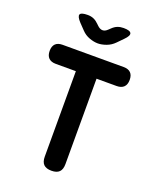

<svg xmlns="http://www.w3.org/2000/svg" viewBox="-171 -1050 941 1152"><g transform="rotate(20 300.0 -473.5)"><path d="M234 -608.5H105.6Q75.8 -608.5 60.1 -624.1Q44.5 -639.8 44.5 -669.6Q44.5 -699.4 59.8 -714.7Q75.1 -730 104.9 -730H495.1Q524.9 -730 540.2 -714.7Q555.5 -699.4 555.5 -669.6Q555.5 -639.8 539.9 -624.1Q524.2 -608.5 494.4 -608.5H366V-63Q366 -29.3 349.9 -13.1Q333.8 3 300.2 3Q266.5 3 250.2 -13.1Q234 -29.3 234 -63ZM186.3 -950Q207.5 -950 224.5 -942.6Q241.4 -935.2 256.9 -919.7L265.7 -911.2Q282.5 -894.4 299.2 -894.1Q316 -893.7 332.8 -910.5L344.3 -921.4Q359.8 -936.6 376.9 -943.3Q394.1 -950 415.3 -950Q456.7 -950 463.3 -934.8Q469.9 -919.7 440.6 -890.4L404.6 -853.7Q382.6 -831 353.7 -820.5Q324.7 -810 300 -810Q275.3 -810 246.1 -820.5Q217 -831 195.7 -853.7L160.7 -890.1Q131.8 -921.1 137.8 -935.5Q143.9 -950 186.3 -950Z"/></g></svg>

Font: Maple Mono
Style: Regular
Weight: 400
Monospace: yes
Designer: subframe7536
Version: Version 7.300